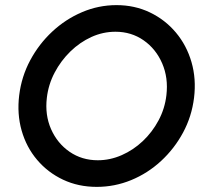

<svg xmlns="http://www.w3.org/2000/svg" viewBox="-20 -725 805 750"><path d="M738 -343Q729 -270 695 -207Q661 -144 609 -96Q557 -48 492.5 -21.5Q428 5 358 5Q286 5 226.5 -23Q167 -51 125 -100.5Q83 -150 64.5 -215Q46 -280 55 -353Q64 -426 98 -489.5Q132 -553 184 -601.5Q236 -650 300.5 -677.5Q365 -705 435 -705Q506 -705 565.5 -676.5Q625 -648 667 -598Q709 -548 728 -482.5Q747 -417 738 -343ZM630 -353Q638 -421 613.5 -477.5Q589 -534 541 -567.5Q493 -601 431 -601Q382 -601 337 -580.5Q292 -560 255 -524Q218 -488 193.5 -441.5Q169 -395 163 -343Q155 -276 179.5 -220.5Q204 -165 252 -132Q300 -99 362 -99Q410 -99 455.5 -119Q501 -139 538 -174Q575 -209 599.5 -255Q624 -301 630 -353Z"/></svg>

Font: Kulim Park SemiBold
Style: Italic
Weight: 600
Italic angle: -8°
Designer: Noponies / Dale Sattler
Foundry: Noponies
Version: Version 1.000; ttfautohint (v1.8.3)